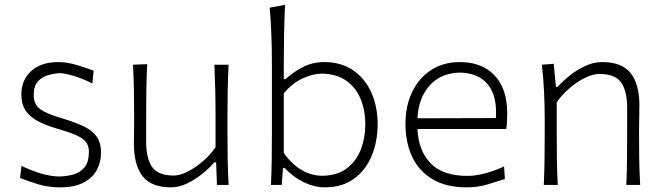

<svg xmlns="http://www.w3.org/2000/svg" viewBox="-20 -782 2809 812"><path d="M234.9 10.3Q182.6 10.3 138.9 -3.4Q95.2 -17.1 64.9 -29.3L70.8 -80.6Q113.8 -59.6 155.3 -47.6Q196.8 -35.6 233.4 -35.6Q266.6 -36.6 294.4 -45.4Q322.3 -54.2 339.1 -76.7Q356 -99.1 356 -140.1Q356 -166.5 342.3 -182.9Q328.6 -199.2 297.1 -212.4Q265.6 -225.6 210.9 -241.2Q172.9 -252.9 140.9 -269.3Q108.9 -285.6 89.6 -312.7Q70.3 -339.8 70.3 -382.8Q70.3 -443.4 111.8 -481.4Q153.3 -519.5 226.6 -519.5Q264.2 -519.5 305.9 -506.8Q347.7 -494.1 376 -482.9L370.6 -429.2Q324.7 -451.7 287.6 -462.2Q250.5 -472.7 231.9 -472.7Q210.9 -471.7 185.3 -464.8Q159.7 -458 141.1 -438.7Q122.6 -419.4 122.6 -379.9Q122.6 -340.3 150.4 -320.1Q178.2 -299.8 244.1 -281.2Q293 -266.1 329.6 -249.8Q366.2 -233.4 386.7 -207.3Q407.2 -181.2 407.2 -135.7Q407.2 -96.7 389.4 -63.2Q371.6 -29.8 333.5 -9.8Q295.4 10.3 234.9 10.3Z M703.6 10.3Q619.6 10.3 583 -36.9Q546.4 -84 546.4 -172.4Q546.4 -205.6 546.9 -230.5Q547.4 -255.4 547.4 -278.3Q547.4 -342.3 546.4 -396.7Q545.4 -451.2 542.5 -508.3L602.5 -510.7Q599.6 -453.6 598.9 -398.9Q598.1 -344.2 598.1 -282.2V-183.1Q598.1 -112.3 623.3 -75.9Q648.4 -39.6 714.8 -39.6Q739.7 -39.6 772 -55.4Q804.2 -71.3 836.2 -98.4Q868.2 -125.5 891.6 -159.2V-282.2Q891.6 -344.2 890.4 -397.7Q889.2 -451.2 886.7 -508.3H946.8Q943.8 -451.2 942.9 -396.7Q941.9 -342.3 941.9 -278.3V-226.1Q941.9 -163.1 942.9 -110.1Q943.8 -57.1 946.8 0H897.5L894 -95.2H886.2Q867.7 -73.2 837.9 -48.8Q808.1 -24.4 773.2 -7.1Q738.3 10.3 703.6 10.3Z M1353.5 10.3Q1310.1 10.3 1265.9 -10.7Q1221.7 -31.7 1183.6 -71.8H1176.8L1171.4 0H1126Q1128.4 -57.1 1129.2 -110.1Q1129.9 -163.1 1129.9 -226.1V-507.8Q1129.9 -573.2 1127.7 -633.3Q1125.5 -693.4 1120.6 -749.5L1185.5 -761.7Q1182.6 -698.7 1181.4 -636.5Q1180.2 -574.2 1180.2 -507.8V-447.3H1187.5Q1216.3 -474.1 1257.8 -496.8Q1299.3 -519.5 1351.6 -519.5Q1422.4 -519.5 1472.9 -485.1Q1523.4 -450.7 1550.3 -391.1Q1577.1 -331.5 1577.1 -255.9Q1577.1 -184.6 1552.2 -123.8Q1527.3 -63 1477.5 -26.4Q1427.7 10.3 1353.5 10.3ZM1343.8 -38.6Q1407.7 -40 1447.5 -70.6Q1487.3 -101.1 1506.1 -150.1Q1524.9 -199.2 1524.9 -255.9Q1524.9 -315.4 1505.1 -363.5Q1485.4 -411.6 1444.8 -440.4Q1404.3 -469.2 1341.8 -470.7Q1301.8 -470.2 1258.3 -449.7Q1214.8 -429.2 1180.2 -387.2V-134.8Q1248.5 -39.6 1343.8 -38.6Z M1953.6 10.3Q1866.2 10.3 1808.6 -24.4Q1751 -59.1 1722.9 -119.6Q1694.8 -180.2 1694.8 -257.8Q1694.8 -334 1723.1 -393.1Q1751.5 -452.1 1803.2 -485.8Q1855 -519.5 1924.8 -519.5Q2017.6 -519.5 2071.3 -463.4Q2125 -407.2 2125 -304.2Q2125 -284.7 2124.3 -268.3Q2123.5 -252 2121.1 -236.3H1745.6Q1749.5 -145 1801 -91.6Q1852.5 -38.1 1957 -38.1Q1989.7 -38.1 2030.3 -48.6Q2070.8 -59.1 2111.8 -78.1L2115.2 -24.9Q2085.4 -15.1 2043.2 -2.4Q2001 10.3 1953.6 10.3ZM2077.1 -282.7Q2083 -375.5 2043.9 -424.1Q2004.9 -472.7 1925.8 -475.1Q1843.3 -473.1 1796.4 -419.9Q1749.5 -366.7 1745.6 -281.7Z M2279.8 0Q2282.2 -57.1 2283 -110.1Q2283.7 -163.1 2283.7 -226.1V-277.3Q2283.7 -332.5 2281 -391.6Q2278.3 -450.7 2271.5 -508.3L2321.8 -512.2L2331.1 -414.6H2338.4Q2357.4 -436.5 2387.5 -460.9Q2417.5 -485.4 2453.6 -502.4Q2489.7 -519.5 2526.4 -519.5Q2610.8 -519.5 2647.5 -472.4Q2684.1 -425.3 2684.1 -336.9Q2684.1 -304.2 2683.3 -275.9Q2682.6 -247.6 2682.6 -226.1Q2682.6 -163.1 2683.3 -110.1Q2684.1 -57.1 2687.5 0H2628.9Q2631.3 -57.1 2631.8 -109.9Q2632.3 -162.6 2632.3 -224.6V-326.2Q2632.3 -397 2606.9 -433.1Q2581.5 -469.2 2515.1 -469.2Q2488.3 -469.2 2455.3 -453.4Q2422.4 -437.5 2390.4 -410.6Q2358.4 -383.8 2334.5 -349.6V-224.6Q2334.5 -162.6 2335.2 -109.9Q2335.9 -57.1 2338.9 0Z"/></svg>

Font: Pinar-DS3-FD Light
Style: Regular
Weight: 300
Designer: Amin Abedi
Version: Version 3.000